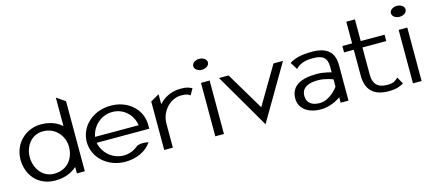

<svg xmlns="http://www.w3.org/2000/svg" viewBox="-51 -1099 3516 1565"><g transform="rotate(-15 1707.0 -316.5)"><path d="M36 -226C36 -107 114 11 268 11C353 11 412 -19 451 -54V0H518V-591L445 -641V-401C406 -435 352 -462 268 -462C148 -462 36 -368 36 -226ZM114 -227C114 -315 171 -403 272 -403C379 -403 445 -315 445 -227C445 -123 380 -45 272 -45C175 -45 114 -132 114 -227Z M595 -226C595 -95 708 11 859 11C958 11 1039 -31 1081 -94C1081 -94 1019 -110 981 -88C948 -59 906 -42 859 -42C767 -42 689 -109 671 -199H1115V-232C1115 -360 1008 -462 859 -462C708 -462 595 -357 595 -226ZM671 -249C688 -341 766 -409 859 -409C952 -409 1025 -341 1039 -249Z M1188 0H1261V-201C1261 -260 1284 -306 1315 -339C1343 -368 1384 -394 1437 -394C1482 -394 1493 -387 1511 -374L1541 -427C1513 -439 1503 -448 1445 -448C1359 -448 1301 -410 1261 -367V-451L1188 -409Z M1593 -598C1593 -572 1621 -552 1655 -552C1689 -552 1717 -572 1717 -598C1717 -624 1689 -644 1655 -644C1621 -644 1593 -624 1593 -598ZM1619 0H1692V-451H1619Z M1771 -451 2040 11 2311 -451H2231L2042 -132L1852 -451Z M2328 -129C2328 -44 2399 11 2510 11C2603 11 2677 -46 2677 -46V0H2743V-299C2743 -410 2683 -462 2555 -462C2463 -462 2408 -445 2367 -419L2405 -358C2446 -398 2487 -409 2555 -409C2634 -409 2670 -381 2670 -305V-258C2670 -258 2611 -277 2545 -277C2420 -277 2328 -236 2328 -129ZM2405 -129C2405 -204 2471 -225 2545 -225C2607 -225 2670 -199 2670 -199V-137C2670 -137 2603 -41 2513 -41C2450 -41 2405 -68 2405 -129Z M2810 -389H2892V-165C2894 -52 2954 11 3079 11C3149 11 3175 -3 3208 -20L3176 -78C3147 -55 3140 -42 3079 -42C3001 -42 2965 -84 2965 -158V-389H3166V-443H2965V-626H2892V-443H2810Z M3261 -598C3261 -572 3289 -552 3323 -552C3357 -552 3385 -572 3385 -598C3385 -624 3357 -644 3323 -644C3289 -644 3261 -624 3261 -598ZM3287 0H3360V-451H3287Z"/></g></svg>

Font: Charger Sport
Style: DfExt
Weight: 400
Designer: Jasper
Foundry: Cannot Into Space Fonts
Version: Version 1.1